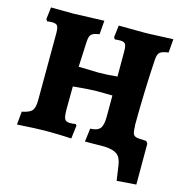

<svg xmlns="http://www.w3.org/2000/svg" viewBox="-116 -758 988 1027"><g transform="rotate(15 377.5 -245.0)"><path d="M728 -74V152L621 160L609 77Q603 35 581 18.5Q559 2 511 0Q477 1 403 1L412 -73Q451 -74 466 -92Q481 -110 481 -158V-275L393 -276Q359 -276 264 -267L263 -143Q263 -101 270 -87.5Q277 -74 299 -74Q319 -74 331 -77L337 -69L328 4Q256 0 190 0Q142 0 28 7L35 -66Q77 -74 90.5 -90.5Q104 -107 104 -149L105 -518Q105 -549 98 -559.5Q91 -570 69 -570Q55 -570 41 -568L34 -579L42 -645L165 -644Q176 -644 278 -648Q296 -648 336 -650L330 -574Q305 -570 294 -564Q283 -558 278.5 -546.5Q274 -535 273 -510L267 -377L377 -374Q426 -374 481 -380V-518Q481 -549 474 -559.5Q467 -570 445 -570Q432 -570 416 -568L409 -579L417 -645L559 -644Q583 -644 643 -647L718 -650L712 -575Q676 -570 664.5 -559.5Q653 -549 651 -520Q646 -446 642.5 -340.5Q639 -235 639 -152V-151L640 -152Q640 -114 647.5 -102Q655 -90 679 -89L719 -87Z"/></g></svg>

Font: Alegreya SC ExtraBold
Style: Regular
Weight: 800
Designer: Juan Pablo del Peral
Foundry: Huerta Tipografica
Version: Version 2.007; ttfautohint (v1.6)